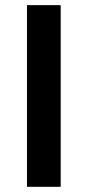

<svg xmlns="http://www.w3.org/2000/svg" viewBox="-20 -720 336 740"><path d="M84 0ZM213.9 -700.2V0H84V-700.2Z"/></svg>

Font: Pfennig
Style: Bold
Weight: 700
Version: Version 20120410 ; ttfautohint (v0.8)